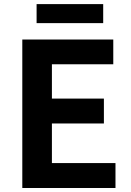

<svg xmlns="http://www.w3.org/2000/svg" viewBox="-20 -938 655 958"><path d="M91.3 0V-740.8H545.2V-617.3H239V-446.1H498.4V-321.9H239V-124.3H556.2V0ZM162.6 -822.6V-917.5H494.9V-822.6Z"/></svg>

Font: Shanggu Sans SC VF
Style: Regular
Weight: 250
Designer: GuiWonder
Version: Version 1.021